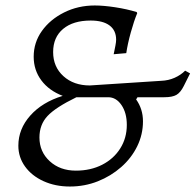

<svg xmlns="http://www.w3.org/2000/svg" viewBox="-20 -669 714 701"><path d="M174 -479Q174 -425 211.5 -391Q249 -357 308 -357L569 -374Q595 -375 617.5 -385Q640 -395 656 -411L674 -401L651 -355Q639 -331 624 -322.5Q609 -314 580 -314H482L477 -306Q502 -271 502 -226Q502 -178 481 -135Q460 -92 422.5 -59Q385 -26 337 -7Q289 12 235 12Q182 12 139 -7.5Q96 -27 71.5 -61Q47 -95 47 -137Q47 -198 90.5 -247Q134 -296 209 -319Q159 -338 131 -375.5Q103 -413 103 -462Q103 -514 133 -556Q163 -598 214 -623.5Q265 -649 326 -649Q358 -649 400.5 -642.5Q443 -636 479 -625L481 -621Q469 -592 457.5 -550.5Q446 -509 441 -475L395 -471Q395 -471 397 -480.5Q399 -490 401.5 -503Q404 -516 404 -524Q404 -558 380 -576Q356 -594 311 -594Q247 -594 210.5 -563.5Q174 -533 174 -479ZM443 -213Q443 -257 423.5 -285.5Q404 -314 375 -314H259Q183 -277 153.5 -245.5Q124 -214 124 -167Q124 -115 161.5 -80.5Q199 -46 257 -46Q311 -46 353 -67.5Q395 -89 419 -127Q443 -165 443 -213Z"/></svg>

Font: Alegreya
Style: Italic
Weight: 400
Italic angle: -7°
Designer: Juan Pablo del Peral
Foundry: Huerta Tipografica
Version: Version 2.009